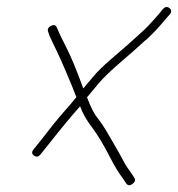

<svg xmlns="http://www.w3.org/2000/svg" viewBox="-20 -529 519 560"><path d="M474.1 -505.5C467.5 -510.5 461 -509.3 454.5 -502L445.8 -491C439.3 -483.7 433.6 -477.2 428.7 -471.5C423.8 -465.8 417.9 -459.5 411.2 -452.5C404.4 -445.5 398.5 -439.8 393.5 -435.5C388.5 -431.2 382.2 -425.5 374.8 -418.5C367.3 -411.5 359.2 -404.2 350.3 -396.5L303.5 -356.1C281.3 -336.9 264.1 -320.1 252 -305.6C240 -291.2 230.3 -279.7 222.9 -271C204 -323.1 187.7 -362.5 174.2 -389.1C160.7 -415.7 152.8 -432 150.4 -438L146 -448C143.2 -456 137.5 -457.8 128.8 -453.5C120.1 -449.2 117.5 -443 120.9 -435L124.3 -425C129.9 -412.3 136.2 -399 143.2 -385C150.2 -371 160.1 -348.8 173 -318.5C185.9 -288.2 193.7 -269.2 196.5 -261.5C199.2 -253.8 201.4 -248.7 203 -246C193 -233.3 180.3 -218.4 164.9 -201.2C149.5 -184 127.9 -157.2 100.2 -121L77.7 -93C71.9 -85.7 72.5 -79.7 79.4 -75C86.3 -70.3 92.7 -71.7 98.5 -79L120.9 -107C160.2 -156.8 191.1 -194.2 213.7 -219C220.3 -199.8 231.8 -179.3 248.4 -157.5C264.9 -135.7 283 -105.6 302.6 -67C313.9 -44.7 326.7 -24 340.8 -5L348.1 6C353 12.7 359.3 13 366.9 7C374.5 1 375.8 -5.3 370.9 -12L363.6 -23C353 -37.3 345.5 -48.9 341 -57.7C336.5 -66.6 332 -74.8 327.6 -82.5C323.1 -90.2 313.7 -106.5 299.3 -131.5C285 -156.5 273.2 -174.4 264 -185.3C254.9 -196.2 244.8 -216.1 233.8 -245C243.7 -257 255.1 -270.8 268.1 -286.3C281.1 -301.8 304 -323.7 336.8 -352L366.9 -378C376.1 -386 384.3 -393.3 391.4 -400C398.4 -406.7 404.6 -412 409.9 -416C427.5 -433.1 439.6 -445.5 446 -453.3C452.4 -461.1 458.9 -468.7 465.4 -476L475.1 -487C481 -494.3 480.6 -500.5 474.1 -505.5Z"/></svg>

Font: Proton
Style: BdIt
Weight: 500
Version: Version 1.017